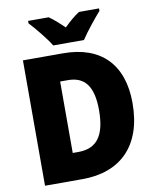

<svg xmlns="http://www.w3.org/2000/svg" viewBox="-98 -1002 877 1077"><g transform="rotate(-10 340.0 -463.5)"><path d="M252 -767H427C455 -810 510 -878 541 -913V-927H427C397 -908 371 -885 339 -854C307 -885 283 -907 254 -927H137V-913C170 -878 227 -809 252 -767ZM634 -372C634 -593 513 -714 299 -714H70V0H284C499 0 634 -127 634 -372ZM442 -365C442 -222 394 -154 287 -154H255V-561H299C395 -561 442 -501 442 -365Z"/></g></svg>

Font: Noto Sans Devanagari SemiCondensed Black
Style: Regular
Weight: 900
Width: 4
Designer: Jelle Bosma - Monotype Design Team
Foundry: Monotype Imaging Inc.
Version: Version 2.004